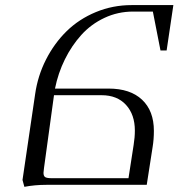

<svg xmlns="http://www.w3.org/2000/svg" viewBox="-20 -722 714 750"><path d="M67.9 -19 117.2 -354Q127.4 -425.8 159.7 -489.3Q191.9 -552.7 240.2 -600.1Q288.6 -647.5 354.5 -674.8Q420.4 -702.1 494.1 -702.1H657.2L630.9 -524.9H606.9L577.1 -676.8H500Q440.4 -676.8 387.9 -652.1Q335.4 -627.4 297.6 -585.4Q259.8 -543.5 233.4 -490Q207 -436.5 194.8 -376H403.8Q488.8 -376 534.9 -332.5Q581.1 -289.1 581.1 -210.9Q581.1 -177.7 576.2 -147.9L553.2 0H161.1Q116.2 0 75.2 7.8ZM149.9 -46.9Q149.9 -34.2 156.7 -30Q163.6 -25.9 182.1 -25.9H481.9L502 -155.8Q506.8 -185.5 506.8 -211.9Q506.8 -274.4 472.2 -312.3Q437.5 -350.1 377 -350.1H190.9L151.9 -65.9Q149.9 -52.2 149.9 -46.9Z"/></svg>

Font: Dihjauti
Style: Italic
Weight: 400
Italic angle: -9°
Designer: T. Christopher White
Version: Version 3.0.0